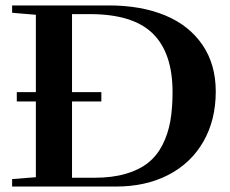

<svg xmlns="http://www.w3.org/2000/svg" viewBox="-20 -683 843 703"><path d="M24.4 0V-27.3L111.3 -34.2V-311.5H41.5V-345.7H111.3V-628.9L24.4 -636.2V-663.1H378.4Q496.6 -663.1 584.5 -626.7Q672.4 -590.3 721.2 -518.8Q770 -447.3 770 -348.1Q770 -243.2 724.4 -164.1Q678.7 -85 596.2 -42.5Q513.7 0 405.3 0ZM243.7 -32.2H325.7Q391.1 -32.2 440.4 -46.6Q489.7 -61 522.2 -86.9Q554.7 -112.8 575 -152.6Q595.2 -192.4 603.5 -239Q611.8 -285.6 611.8 -345.7Q611.8 -489.3 539.3 -560.3Q466.8 -631.3 309.1 -631.3H243.7V-345.7H351.1V-311.5H243.7Z"/></svg>

Font: Elstob SemiBold
Style: Regular
Weight: 600
Designer: Peter S. Baker
Version: Version 1.015